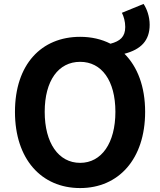

<svg xmlns="http://www.w3.org/2000/svg" viewBox="-20 -941 810 975"><path d="M387 14C582 14 717 -133 717 -373C717 -502 678 -602 612 -668C696 -690 740 -735 740 -815C740 -857 726 -896 709 -921L599 -876C608 -859 616 -832 616 -804C616 -754 590 -732 541 -719C496 -742 444 -754 387 -754C190 -754 56 -614 56 -373C56 -133 190 14 387 14ZM387 -114C277 -114 207 -215 207 -373C207 -532 277 -627 387 -627C496 -627 566 -532 566 -373C566 -215 496 -114 387 -114Z"/></svg>

Font: Source Han Sans JP
Style: Bold
Weight: 700
Designer: Ryoko NISHIZUKA 西塚涼子 (kana, bopomofo & ideographs); Paul D. Hunt (Latin, Greek & Cyrillic); Sandoll Communications 산돌커뮤니
Foundry: Adobe
Version: Version 2.002;hotconv 1.0.116;makeotfexe 2.5.65601